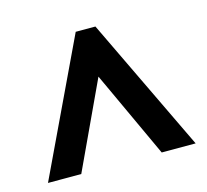

<svg xmlns="http://www.w3.org/2000/svg" viewBox="-70 -793 620 574"><g transform="rotate(-15 240.0 -505.5)"><path d="M12 -298H115L240 -566L364 -298H469L270 -713H209Z"/></g></svg>

Font: Noto Sans Lao Looped ExtraCondensed SemiBold
Style: Regular
Weight: 600
Width: 2
Designer: Mark Frömberg, Ben Mitchell
Foundry: The Fontpad Ltd
Version: Version 1.002